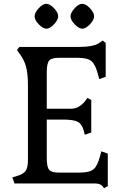

<svg xmlns="http://www.w3.org/2000/svg" viewBox="-20 -965 650 1010"><path d="M311 -336H226V-133Q226 -87 238.5 -72Q251 -57 290 -57H398Q451 -57 472 -74.5Q493 -92 507 -146L513 -169L547 -157V14L527 25L519 14Q508 0 477 0H56L45 -32L66 -38Q103 -49 115 -66Q127 -83 127 -126V-517Q127 -577 117 -614Q107 -651 82 -684L69 -702L82 -718H388Q474 -718 502 -739L520 -752L536 -739V-561L502 -549L496 -572Q482 -626 461 -643.5Q440 -661 387 -661H290Q251 -661 238.5 -646Q226 -631 226 -585V-393H353Q399 -393 432 -439L440 -450L460 -439V-268L426 -256L420 -279Q411 -313 388.5 -324.5Q366 -336 311 -336ZM184 -837Q162 -860 162 -879Q162 -898 183.5 -921.5Q205 -945 223.5 -945Q242 -945 264 -922Q286 -899 286 -879.5Q286 -860 264 -837Q242 -814 224 -814Q206 -814 184 -837ZM373 -837Q351 -860 351 -879Q351 -898 372.5 -921.5Q394 -945 412.5 -945Q431 -945 453 -922Q475 -899 475 -879.5Q475 -860 453 -837Q431 -814 413 -814Q395 -814 373 -837Z"/></svg>

Font: Gabriela
Style: Regular
Weight: 400
Designer: Eduardo Rodriguez Tunni
Foundry: Eduardo Rodriguez Tunni
Version: Version 1.003